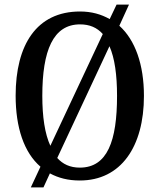

<svg xmlns="http://www.w3.org/2000/svg" viewBox="-20 -775 693 835"><path d="M156 -50 114 40H169L197 -21C234 -1 276 10 327 10C506 10 606 -137 606 -358C606 -494 568 -601 499 -663L541 -755H487L457 -692C420 -713 378 -725 328 -725C139 -725 48 -580 48 -359C48 -221 84 -112 156 -50ZM427 -627 199 -141C175 -193 164 -267 164 -358C164 -555 211 -669 328 -669C370 -669 402 -655 427 -627ZM327 -46C285 -46 253 -61 229 -88L456 -574C479 -522 489 -449 489 -358C489 -162 447 -46 327 -46Z"/></svg>

Font: Noto Serif Devanagari Condensed Medium
Style: Regular
Weight: 500
Width: 3
Designer: Universal Thirst, Indian Type Foundry and the Monotype Design Team
Foundry: Monotype Imaging Inc.
Version: Version 2.004